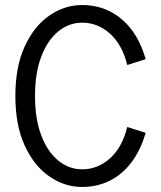

<svg xmlns="http://www.w3.org/2000/svg" viewBox="-20 -731 640 762"><path d="M306 11Q236 11 175.5 -31Q115 -73 78 -153.5Q41 -234 41 -350Q41 -466 78 -546.5Q115 -627 175.5 -669Q236 -711 306 -711Q367 -711 417 -685.5Q467 -660 503 -612Q539 -564 558 -496L485 -473Q465 -554 416.5 -597.5Q368 -641 306 -641Q254 -641 211.5 -606.5Q169 -572 144 -507Q119 -442 119 -350Q119 -258 144 -193Q169 -128 211.5 -93.5Q254 -59 306 -59Q368 -59 416.5 -102.5Q465 -146 485 -227L558 -204Q539 -137 503 -88.5Q467 -40 417 -14.5Q367 11 306 11Z"/></svg>

Font: Red Hat Mono
Style: Regular
Weight: 400
Designer: Pentagram, MCKL
Foundry: Pentagram, MCKL
Version: Version 1.023